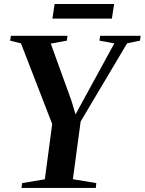

<svg xmlns="http://www.w3.org/2000/svg" viewBox="-20 -918 707 938"><path d="M85 0 88 -23.5 199 -42 235 -312 82.5 -706 29.5 -719.5 33 -743H309.5L306.5 -719.5L228 -705L328.5 -427.5L349 -359L380 -416L538.5 -706L466 -719.5L469 -743H667L664 -719.5L601 -706.5L374 -324.5L336 -42.5L450.5 -23.5L448 0ZM247 -898.5H537.5L526.5 -827H236Z"/></svg>

Font: Merriweather 120pt SemiBold
Style: Italic
Weight: 600
Italic angle: -7.8°
Version: Version 2.101